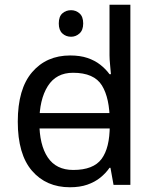

<svg xmlns="http://www.w3.org/2000/svg" viewBox="-20 -780 655 810"><path d="M280 -737Q300 -737 315.5 -723.5Q331 -710 331 -681Q331 -653 315.5 -639Q300 -625 280 -625Q258 -625 243 -639Q228 -653 228 -681Q228 -710 243 -723.5Q258 -737 280 -737ZM104 -238V-303H480V-238ZM275 10Q175 10 115 -59.5Q55 -129 55 -267Q55 -405 115.5 -475.5Q176 -546 276 -546Q318 -546 349 -535.5Q380 -525 403 -507Q426 -489 442 -467H448Q447 -480 444.5 -505.5Q442 -531 442 -546V-760H530V0H459L446 -72H442Q426 -49 403 -30.5Q380 -12 348.5 -1Q317 10 275 10ZM289 -63Q374 -63 408.5 -109.5Q443 -156 443 -250V-266Q443 -366 410 -419.5Q377 -473 288 -473Q217 -473 181.5 -416.5Q146 -360 146 -265Q146 -169 181.5 -116Q217 -63 289 -63Z"/></svg>

Font: ltamil85
Style: Book
Weight: 400
Designer: Jelle Bosma - Monotype Design Team
Foundry: Monotype Imaging Inc.
Version: Version 2.003